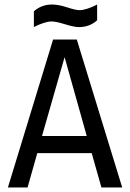

<svg xmlns="http://www.w3.org/2000/svg" viewBox="-20 -830 576 850"><path d="M429 0 386 -152H145L102 0H15L215 -655H320L521 0ZM266 -577 166 -228H364ZM410 -740Q376 -710 330 -710Q308 -710 268 -722.5Q228 -735 208 -735Q193 -735 173.5 -728.5Q154 -722 142 -716L130 -710V-780Q164 -810 210 -810Q239 -810 277 -797.5Q315 -785 332 -785Q347 -785 366.5 -791.5Q386 -798 398 -804L410 -810Z"/></svg>

Font: RopaSansRegular
Style: Regular
Weight: 400
Designer: Botio Nikoltchev
Foundry: Botjo Nikoltchev
Version: Version 1.002